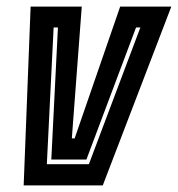

<svg xmlns="http://www.w3.org/2000/svg" viewBox="-20 -560 538 580"><path d="M51.5 0 72.5 -540H227L197 -142H205.5L343 -540H497.5L290.5 0ZM121.5 -64H248.5L404 -477H391L241 -78H135L155 -477H142Z"/></svg>

Font: Tourney Condensed Regular
Style: Bold Italic
Weight: 700
Width: 3
Italic angle: -12°
Designer: Tyler Finck
Foundry: Etcetera Type Co
Version: Version 1.010; ttfautohint (v1.8.3)